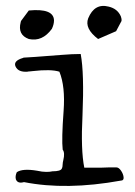

<svg xmlns="http://www.w3.org/2000/svg" viewBox="-20 -600 449 640"><path d="M367 -496 307 -470Q261 -505 274 -539Q295 -590 342 -578Q372 -571 383 -545Q386 -537 385 -530ZM153 -504Q121 -460 76 -470Q38 -484 49 -526Q50 -528 50 -530L76 -565Q159 -573 160 -532Q160 -519 153 -504ZM383 2Q201 35 60 7Q39 13 33 -2Q30 -13 36 -26Q55 -39 103 -31Q121 -27 134 -27Q147 -27 155 -29Q182 -29 186 -38Q189 -44 189 -54Q189 -56 189.5 -59Q190 -62 191 -66Q197 -91 189 -101Q185 -136 192 -230Q198 -312 178 -361Q150 -370 89 -363Q84 -362 79.5 -362Q75 -362 71 -361Q41 -359 32 -378Q23 -397 57 -407Q58 -408 60 -408Q71 -408 185 -417Q221 -420 249 -420Q261 -356 255 -216Q249 -100 261 -41H314Q330 -42 343.5 -42Q357 -42 368 -42Q376 -42 383.5 -31Q391 -20 392 -9Q393 2 383 2Z"/></svg>

Font: New Tegomin
Style: Regular
Weight: 400
Designer: Kyosuke Nagai
Version: Version 1.000